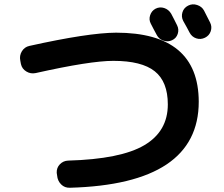

<svg xmlns="http://www.w3.org/2000/svg" viewBox="-20 -842 1040 891"><path d="M702.1 -801.8Q721.7 -811.5 742.2 -804.7Q762.7 -797.9 774.4 -778.3Q779.3 -769.5 788.1 -752Q796.9 -734.4 801.8 -724.6Q811.5 -705.1 804.7 -684.6Q797.9 -664.1 778.3 -655.3Q759.8 -646.5 738.8 -653.3Q717.8 -660.2 708 -678.7Q703.1 -687.5 693.8 -705.1Q684.6 -722.7 679.7 -732.4Q669.9 -751 676.8 -771.5Q683.6 -792 702.1 -801.8ZM926.8 -793Q931.6 -783.2 941.4 -764.2Q951.2 -745.1 955.1 -737.3Q964.8 -717.8 958 -697.3Q951.2 -676.8 931.2 -667Q911.1 -657.2 890.6 -664.1Q870.1 -670.9 859.4 -691.4Q850.6 -709 830.1 -745.1Q820.3 -764.6 826.7 -785.2Q833 -805.7 853 -815.9Q873 -826.2 895 -818.8Q917 -811.5 926.8 -793ZM77.1 -544.9 74.2 -560.5Q69.3 -584 81.5 -604Q93.8 -624 116.2 -628.9Q388.7 -689.5 518.6 -690.4Q901.4 -690.4 902.3 -370.1Q902.3 12.7 304.7 29.3Q280.3 30.3 263.7 13.7Q247.1 -2.9 245.1 -27.3L243.2 -40Q242.2 -63.5 257.8 -79.6Q273.4 -95.7 295.9 -96.7Q540 -103.5 649.4 -168Q758.8 -232.4 758.8 -357.4Q758.8 -462.9 698.2 -511.2Q637.7 -559.6 505.9 -559.6Q398.4 -559.6 145.5 -502.9Q122.1 -498 102.1 -510.3Q82 -522.5 77.1 -544.9Z"/></svg>

Font: Rounded Mgen+ 1m bold
Style: Bold
Weight: 700
Designer: [Source Han Sans]
Ryoko NISHIZUKA  (kana & ideographs); Paul D. Hunt (Latin, Greek & Cyrillic); Wenlong ZHANG  (bopomofo
Version: Version 1.059.20150602